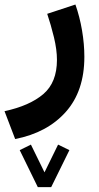

<svg xmlns="http://www.w3.org/2000/svg" viewBox="-42 -334 425 828"><path d="M121.1 473.1 43 313.5 91.3 289.6 149.9 409.2 208.5 289.6 257.3 313.5 178.7 473.1ZM23.4 265.6 -22.5 145.5Q85.9 122.1 144.8 71.8Q203.6 21.5 203.6 -75.7Q203.6 -119.6 190.7 -173.1Q177.7 -226.6 161.6 -274.4L283.2 -314.5Q301.8 -261.7 311.8 -202.9Q321.8 -144 321.8 -88.9Q321.8 58.6 241.9 148.4Q162.1 238.3 23.4 265.6Z"/></svg>

Font: Vazirmatn RD UI FD
Style: Bold
Weight: 700
Designer: Saber Rastikerdar
Foundry: Saber Rastikerdar
Version: Version 33.003